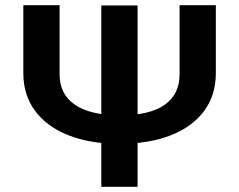

<svg xmlns="http://www.w3.org/2000/svg" viewBox="-20 -721 923 741"><path d="M371 -700H511V0H371ZM210 -701V-434Q210 -357 269.5 -316.5Q329 -276 445 -276Q558 -276 615.5 -316.5Q673 -357 673 -434V-701H813V-439Q813 -354 768 -293Q723 -232 639.5 -199Q556 -166 441 -166Q327 -166 244 -199Q161 -232 115.5 -293Q70 -354 70 -439V-701Z"/></svg>

Font: Moderustic SemiBold
Style: Regular
Weight: 600
Designer: Tural Alisoy
Foundry: TAFT Foundry
Version: Version 2.120